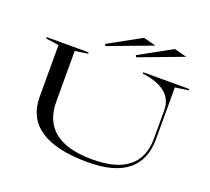

<svg xmlns="http://www.w3.org/2000/svg" viewBox="-153 -1129 1458 1335"><g transform="rotate(20 576.0 -461.5)"><path d="M621 12Q387 12 269.5 -67Q152 -146 152 -302V-684L56 -698V-708H366V-698L272 -684V-310Q272 -164 365.5 -90.5Q459 -17 645 -17Q821 -17 909.5 -88.5Q998 -160 998 -302V-509Q998 -549 984 -580.5Q970 -612 941.5 -636Q913 -660 870.5 -675.5Q828 -691 771 -698V-708H1110V-698L1013 -684V-302Q1013 -147 915 -67.5Q817 12 621 12ZM689 -789 681 -802 922 -935 1014 -911ZM461 -789 453 -802 694 -935 786 -911Z"/></g></svg>

Font: Kalnia Expanded Light
Style: Regular
Weight: 300
Width: 7
Designer: Frida Medrano
Foundry: Frida Medrano
Version: Version 1.105